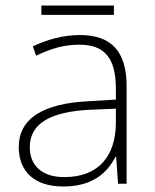

<svg xmlns="http://www.w3.org/2000/svg" viewBox="-20 -666 561 696"><path d="M393 -646H130V-612H393ZM269 -539C208 -539 150 -522 99 -498L111 -464C166 -491 214 -504 268 -504C356 -504 400 -459 400 -345V-305L300 -299C139 -291 48 -238 48 -133C48 -44 105 10 209 10C314 10 367 -37 399 -98H401L408 0H439V-353C439 -482 382 -539 269 -539ZM304 -268 400 -272V-219C399 -101 338 -24 213 -24C134 -24 88 -64 88 -133C88 -221 168 -261 304 -268Z"/></svg>

Font: Noto Sans Malayalam ExtraLight
Style: Regular
Weight: 200
Designer: Jelle Bosma - Monotype Design Team
Foundry: Monotype Imaging Inc.
Version: Version 2.104